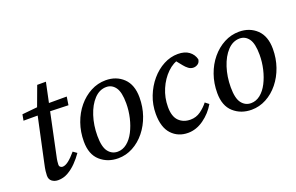

<svg xmlns="http://www.w3.org/2000/svg" viewBox="-75 -846 1755 1139"><g transform="rotate(-20 802.0 -276.0)"><path d="M59 -391 66 -429 188 -441V-438H349L341 -386L184 -391ZM88 -109 154 -417 208 -563H263L171 -126Q167 -109 165.5 -95.5Q164 -82 164 -75Q164 -65 170.5 -60Q177 -55 184 -55Q201 -55 222 -71Q243 -87 270 -119L294 -102Q274 -73 249 -47.5Q224 -22 195 -5.5Q166 11 133 11Q110 11 94 -1Q78 -13 78 -37Q78 -49 80 -65.5Q82 -82 88 -109Z M512 11Q445 11 399 -30Q353 -71 353 -152Q353 -213 372 -267Q391 -321 425 -362Q459 -403 503.5 -426.5Q548 -450 598 -450Q665 -450 709 -408Q753 -366 753 -286Q753 -226 734.5 -172.5Q716 -119 682.5 -77.5Q649 -36 605 -12.5Q561 11 512 11ZM522 -27Q554 -27 581 -48.5Q608 -70 627 -107Q646 -144 656.5 -189Q667 -234 667 -280Q667 -351 645 -381Q623 -411 588 -411Q545 -411 511.5 -375.5Q478 -340 459 -281.5Q440 -223 440 -156Q440 -86 463 -56.5Q486 -27 522 -27Z M953 11Q890 11 850 -32Q810 -75 810 -160Q810 -218 830.5 -270.5Q851 -323 885.5 -363.5Q920 -404 963.5 -427Q1007 -450 1054 -450Q1097 -450 1123.5 -430.5Q1150 -411 1158 -379Q1156 -360 1143 -351Q1130 -342 1115 -342Q1098 -342 1084 -352.5Q1070 -363 1059 -377L1017 -429L1058 -421Q1012 -411 974.5 -374.5Q937 -338 914.5 -285.5Q892 -233 892 -174Q892 -114 920 -86Q948 -58 993 -58Q1029 -58 1057.5 -78.5Q1086 -99 1106 -125L1129 -107Q1100 -57 1052.5 -23Q1005 11 953 11Z M1354 11Q1287 11 1241 -30Q1195 -71 1195 -152Q1195 -213 1214 -267Q1233 -321 1267 -362Q1301 -403 1345.5 -426.5Q1390 -450 1440 -450Q1507 -450 1551 -408Q1595 -366 1595 -286Q1595 -226 1576.5 -172.5Q1558 -119 1524.5 -77.5Q1491 -36 1447 -12.5Q1403 11 1354 11ZM1364 -27Q1396 -27 1423 -48.5Q1450 -70 1469 -107Q1488 -144 1498.5 -189Q1509 -234 1509 -280Q1509 -351 1487 -381Q1465 -411 1430 -411Q1387 -411 1353.5 -375.5Q1320 -340 1301 -281.5Q1282 -223 1282 -156Q1282 -86 1305 -56.5Q1328 -27 1364 -27Z"/></g></svg>

Font: Lisu Bosa Medium
Style: Italic
Weight: 500
Italic angle: -19°
Designer: David Morse, Annie Olsen, Victor Gaultney, Frank Grießhammer (Latin)
Foundry: SIL International
Version: Version 2.000